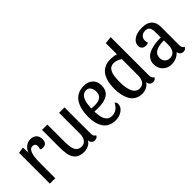

<svg xmlns="http://www.w3.org/2000/svg" viewBox="60 -1468 2248 2248"><g transform="rotate(-45 1183.5 -344.0)"><path d="M241.2 -455.1Q228 -455.1 217 -449Q206.1 -442.9 198.5 -431.4Q190.9 -419.9 185.3 -406.5Q179.7 -393.1 176.3 -374.8Q172.9 -356.4 170.7 -341.1Q168.5 -325.7 167.5 -305.4Q166.5 -285.2 166.3 -272.9Q166 -260.7 166 -244.1V0H76.2V-509.8L151.9 -522L155.8 -432.1Q169.4 -476.1 203.6 -502.9Q237.8 -529.8 283.2 -529.8Q330.6 -529.8 357.7 -502.7Q384.8 -475.6 384.8 -428.2Q384.8 -354 314.9 -354Q293 -354 278.8 -365.2Q288.1 -394 288.1 -407.2Q288.1 -455.1 241.2 -455.1Z M828.6 -74.2Q828.6 -28.8 859.9 -17.1Q848.6 15.1 808.6 15.1Q783.2 15.1 766.8 -1.7Q750.5 -18.6 750 -45.9Q734.9 -13.7 699.5 4.2Q664.1 22 625 22Q593.3 22 568.4 15.4Q543.5 8.8 525.9 -2.7Q508.3 -14.2 495.6 -32.7Q482.9 -51.3 475.3 -71.3Q467.8 -91.3 463.4 -119.4Q459 -147.5 457.5 -174.1Q456.1 -200.7 456.1 -235.8V-509.8H544.9V-241.2Q544.9 -216.8 545.2 -202.4Q545.4 -188 547.4 -164.3Q549.3 -140.6 553 -126.2Q556.6 -111.8 564.2 -94.2Q571.8 -76.7 582.3 -66.7Q592.8 -56.6 608.9 -49.8Q625 -43 646 -43Q690.9 -43 714.8 -76.7Q738.8 -110.4 738.8 -162.1V-509.8H828.6Z M1280.8 -133.8Q1302.7 -123 1302.7 -94.2Q1302.7 -43.5 1254.9 -10.7Q1207 22 1148.9 22Q1095.2 22 1055.2 2.4Q1015.1 -17.1 991.7 -53Q968.3 -88.9 957 -134.8Q945.8 -180.7 945.8 -237.8Q945.8 -299.3 958 -350.6Q970.2 -401.9 995.4 -442.9Q1020.5 -483.9 1063.7 -506.8Q1106.9 -529.8 1164.6 -529.8Q1235.8 -529.8 1277.3 -490.7Q1318.8 -451.7 1318.8 -382.8Q1318.8 -346.7 1307.4 -319.3Q1295.9 -292 1276.4 -274.4Q1256.8 -256.8 1228 -245.8Q1199.2 -234.9 1167.7 -230.5Q1136.2 -226.1 1097.7 -226.1Q1088.4 -226.1 1067.9 -226.6Q1047.4 -227.1 1041.5 -227.1Q1042.5 -202.6 1044.7 -181.9Q1046.9 -161.1 1051.5 -139.6Q1056.2 -118.2 1064.5 -101.8Q1072.8 -85.4 1084.2 -72.3Q1095.7 -59.1 1113 -52Q1130.4 -44.9 1151.9 -44.9Q1195.8 -44.9 1228.8 -68.1Q1261.7 -91.3 1280.8 -133.8ZM1148.9 -474.1Q1047.9 -474.1 1041.5 -279.8Q1066.9 -275.9 1095.7 -275.9Q1223.6 -275.9 1223.6 -375Q1223.6 -417 1204.6 -445.6Q1185.5 -474.1 1148.9 -474.1Z M1792.5 -74.2Q1792.5 -28.3 1823.2 -17.1Q1810.5 15.1 1772.5 15.1Q1747.1 15.1 1730.5 -1.7Q1713.9 -18.6 1713.4 -45.9Q1698.2 -13.7 1662.6 4.2Q1627 22 1587.4 22Q1535.2 22 1496.6 -0.5Q1458 -22.9 1436.3 -62.7Q1414.6 -102.5 1404.5 -150.4Q1394.5 -198.2 1394.5 -255.9Q1394.5 -315.4 1406.2 -363.8Q1418 -412.1 1442.4 -450.2Q1466.8 -488.3 1508.8 -509Q1550.8 -529.8 1607.4 -529.8Q1658.2 -529.8 1702.6 -515.1V-700.2L1792.5 -710ZM1702.6 -436Q1652.3 -470.2 1600.6 -470.2Q1577.1 -470.2 1559.1 -461.4Q1541 -452.6 1530 -436Q1519 -419.4 1511.7 -400.6Q1504.4 -381.8 1501.2 -355.7Q1498 -329.6 1496.8 -308.8Q1495.6 -288.1 1495.6 -261.2Q1495.6 -231 1498 -203.6Q1500.5 -176.3 1507.8 -145.8Q1515.1 -115.2 1527.1 -93.5Q1539.1 -71.8 1560.3 -57.4Q1581.5 -43 1609.4 -43Q1655.3 -43 1679 -76.7Q1702.6 -110.4 1702.6 -163.1Z M2215.8 -40Q2157.7 22 2075.2 22Q2009.3 22 1966.1 -20.3Q1922.9 -62.5 1922.9 -128.9Q1922.9 -167.5 1939.7 -197Q1956.5 -226.6 1983.2 -244.1Q2009.8 -261.7 2047.6 -272.9Q2085.4 -284.2 2123 -288.1Q2160.6 -292 2204.1 -292V-377.9Q2204.1 -429.2 2188.5 -453.6Q2172.9 -478 2129.9 -478Q2093.3 -478 2070.1 -455.8Q2046.9 -433.6 2046.9 -398.9Q2046.9 -378.4 2055.2 -356.9Q2043 -346.2 2017.1 -346.2Q1983.4 -346.2 1965.1 -363Q1946.8 -379.9 1946.8 -413.1Q1946.8 -459.5 1993.9 -494.6Q2041 -529.8 2130.9 -529.8Q2212.4 -529.8 2253.2 -490.2Q2293.9 -450.7 2293.9 -379.9V-74.2Q2293.9 -28.8 2325.2 -17.1Q2312.5 15.1 2273.9 15.1Q2249.5 15.1 2233.9 -0.2Q2218.3 -15.6 2215.8 -40ZM2111.8 -43.9Q2158.2 -43.9 2182.1 -77.9Q2206.1 -111.8 2206.1 -164.1V-242.2Q2024.9 -242.2 2024.9 -132.8Q2024.9 -91.8 2048.1 -67.9Q2071.3 -43.9 2111.8 -43.9Z"/></g></svg>

Font: Sansita Light
Style: Regular
Weight: 300
Designer: Pablo Cosgaya
Foundry: Omnibus-Type
Version: Version 1.006;hotconv 1.0.109;makeotfexe 2.5.65596